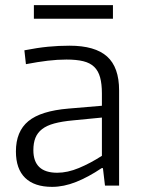

<svg xmlns="http://www.w3.org/2000/svg" viewBox="-20 -723 558 748"><path d="M183 5Q114 5 78 -30Q42 -65 42 -133Q42 -211 90.5 -251Q139 -291 247 -300L377 -311V-359Q377 -396 370 -421.5Q363 -447 347 -462.5Q331 -478 304.5 -484.5Q278 -491 239 -491Q204 -491 166 -486.5Q128 -482 81 -473L75 -527Q126 -537 167.5 -541Q209 -545 251 -545Q350 -545 397 -503Q444 -461 444 -371V0H389L381 -68H376Q324 -33 276 -14Q228 5 183 5ZM203 -50Q243 -50 287.5 -68.5Q332 -87 377 -116V-265L264 -254Q221 -250 191.5 -242Q162 -234 144 -220Q126 -206 118 -186Q110 -166 110 -138Q110 -50 203 -50ZM112 -703H420V-650H112Z"/></svg>

Font: Plata Sans Light
Style: Regular
Weight: 300
Designer: Pablo Impallari, Andres Torresi, & Cristiano Sobral
Foundry: Pablo Impallari, Andres Torresi, & Cristiano Sobral
Version: Version 1.00;December 28, 2019;FontCreator 12.0.0.2547 64-bi